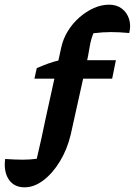

<svg xmlns="http://www.w3.org/2000/svg" viewBox="-65 -642 575 820"><path d="M40 158Q-5 158 -27.5 124.5Q-50 91 -43 37Q2 40 32.5 40Q63 40 92 36Q103 -10 112 -51.5Q121 -93 131 -141L197 -441Q205 -477 225 -509.5Q245 -542 274 -567.5Q303 -593 335.5 -607.5Q368 -622 401 -622Q433 -622 455 -605.5Q477 -589 486 -561.5Q495 -534 487 -501Q444 -505 409 -505Q374 -505 334 -500Q323 -474 317.5 -439.5Q312 -405 304 -369L237 -67Q222 -4 191 47Q160 98 120.5 128Q81 158 40 158ZM82 -306 92 -351Q117 -362 142 -371Q167 -380 191 -385H430L414 -306Z"/></svg>

Font: Piazzolla Thin ExtraBold
Style: Italic
Weight: 800
Italic angle: -11.3°
Version: Version 2.005